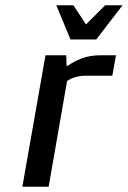

<svg xmlns="http://www.w3.org/2000/svg" viewBox="-20 -710 486 730"><path d="M65 0 153 -500H232L233 -460H238Q258 -475 289.5 -487.5Q321 -500 366 -500H421L407 -422H304Q285 -422 267.5 -417Q250 -412 235 -402L165 0ZM248 -560 194 -690H259L307 -617L380 -690H446L346 -560Z"/></svg>

Font: Cuprum Medium
Style: Italic
Weight: 500
Italic angle: -10°
Version: Version 3.000